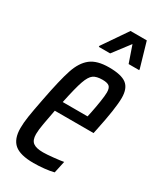

<svg xmlns="http://www.w3.org/2000/svg" viewBox="-182 -765 699 837"><g transform="rotate(30 167.0 -347.0)"><path d="M12 -96Q12 -122 17 -155Q22 -188 35 -254Q56 -363 73.5 -415.5Q91 -468 123 -493Q155 -518 215 -518Q277 -518 303 -498Q329 -478 329 -430Q329 -378 303 -255L299 -236H104Q96 -195 90 -161Q84 -127 84 -107Q84 -77 99.5 -65Q115 -53 150 -53Q168 -53 201.5 -56.5Q235 -60 251 -63L238 -3Q220 2 191.5 5Q163 8 137 8Q70 8 41 -16.5Q12 -41 12 -96ZM240 -286 245 -309Q251 -338 256 -370Q261 -402 261 -418Q261 -441 251 -449Q241 -457 217 -457Q187 -457 171.5 -446Q156 -435 144 -401Q132 -367 115 -286ZM131 -573V-578L216 -702H298L334 -578V-573H281L252 -657L188 -573Z"/></g></svg>

Font: Saira Ultra Condensed Medium
Style: Italic
Weight: 500
Width: 1
Italic angle: -12°
Designer: Hector Gatti with collaboration of the Omnibus-Type team
Foundry: Omnibus-Type
Version: Version 1.001; ttfautohint (v1.8)